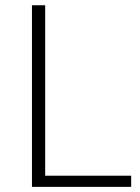

<svg xmlns="http://www.w3.org/2000/svg" viewBox="-20 -728 546 748"><path d="M156 -43.5H491V0H104.5V-707.5H156Z"/></svg>

Font: Lato Light
Style: Regular
Weight: 300
Designer: Lukasz Dziedzic
Foundry: tyPoland Lukasz Dziedzic
Version: Version 2.007; 2014-02-27